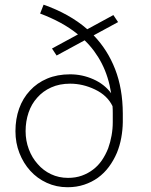

<svg xmlns="http://www.w3.org/2000/svg" viewBox="-20 -783 640 813"><path d="M376.5 -633.3 480 -689.5 460 -719.2 349.6 -659.2Q311.5 -692.4 265.1 -718.3Q218.8 -744.1 164.6 -763.2L149.9 -725.6Q196.8 -708 236.6 -686.3Q276.4 -664.6 310.1 -637.2L200.2 -577.6L219.7 -547.9L338.4 -612.3Q382.8 -569.3 411.1 -513.9Q439.5 -458.5 450.7 -388.2Q421.9 -426.8 375 -447.5Q328.1 -468.3 276.9 -468.3Q222.7 -468.3 179.7 -450.2Q136.7 -432.1 106.9 -399.4Q76.7 -367.2 61 -323.2Q45.4 -279.3 45.4 -227.5Q45.4 -177.7 62.3 -134.8Q79.1 -91.8 108.4 -59.6Q137.7 -27.3 178.2 -8.8Q218.8 9.8 266.1 9.8Q304.2 9.8 336.4 -1Q368.7 -11.7 394.5 -30.3Q421.4 -49.8 441.4 -76.9Q461.4 -104 475.1 -136.2Q487.3 -166 493.4 -199.2Q499.5 -232.4 500 -265.6V-302.7Q499.5 -407.7 467.5 -490Q435.5 -572.3 376.5 -633.3ZM268.1 -29.8Q229 -29.8 196 -45.4Q163.1 -61 139.6 -88.4Q115.7 -114.7 102.1 -150.9Q88.4 -187 88.4 -227.5Q88.4 -269 100.8 -305.9Q113.3 -342.8 137.7 -369.6Q161.6 -397 196.8 -412.8Q231.9 -428.7 276.9 -428.7Q331.1 -428.7 382.8 -403.8Q434.6 -378.9 456.5 -333.5Q457 -326.2 457.3 -318.8Q457.5 -311.5 457.5 -303.7V-265.6Q457.5 -237.3 452.4 -209Q447.3 -180.7 438 -154.8Q427.2 -127.4 411.4 -104.2Q395.5 -81.1 374 -64.9Q353 -48.8 326.7 -39.3Q300.3 -29.8 268.1 -29.8Z"/></svg>

Font: Roboto Mono ExtraLight
Style: Regular
Weight: 250
Monospace: yes
Designer: Google
Version: Version 3.000